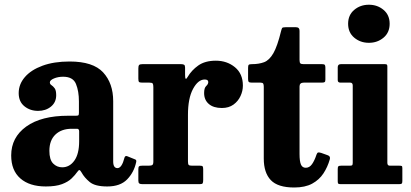

<svg xmlns="http://www.w3.org/2000/svg" viewBox="-20 -798 1779 832"><path d="M28.5 -124.5Q28.5 -202.5 93.5 -249.5Q158.5 -296.5 276 -296.5H309Q317.5 -296.5 319.8 -298.5Q322 -300.5 322 -309.5V-358.5Q322 -403 309.2 -434.2Q296.5 -465.5 253.5 -465.5Q231.5 -465.5 213.8 -458Q196 -450.5 196 -441Q196 -433.5 203 -429Q210 -424.5 216.8 -415.5Q223.5 -406.5 223.5 -385.5Q223.5 -354.5 200.8 -336Q178 -317.5 145 -317.5Q110.5 -317.5 85.8 -337.5Q61 -357.5 61 -394.5Q61 -433 87.8 -464Q114.5 -495 164 -513.2Q213.5 -531.5 281.5 -531.5Q383.5 -531.5 427 -484.2Q470.5 -437 470.5 -359.5V-98.5Q470.5 -69.5 489 -69.5Q508 -69.5 519.5 -115Q522.5 -124.5 531.5 -121L566 -107Q572.5 -104.5 570 -95Q560.5 -51 530.8 -20.5Q501 10 445 10H444.5Q392 10 368.8 -9.2Q345.5 -28.5 333.5 -50.5Q328 -60 324.5 -61Q321 -62 314.5 -52.5Q305 -39 290 -24.5Q275 -10 248.5 0Q222 10 178.5 10Q108 10 68.2 -24.8Q28.5 -59.5 28.5 -124.5ZM194 -144.5Q194 -106 210.2 -89.5Q226.5 -73 249.5 -73Q281.5 -73 302.2 -102Q323 -131 323 -186V-229Q323 -240 313.5 -240H291Q246.5 -240 220.2 -215Q194 -190 194 -144.5Z M644.5 -420Q644.5 -432 641.8 -436Q639 -440 627 -440H596Q585 -440 582.2 -443.2Q579.5 -446.5 579.5 -457.5V-501.5Q579.5 -512.5 582.8 -516.2Q586 -520 597 -520H765Q774 -520 778 -517.2Q782 -514.5 782 -505V-473.5Q782 -444.5 793 -464.5Q810 -493.5 839.2 -514.2Q868.5 -535 915.5 -535Q963.5 -535 998 -506.8Q1032.5 -478.5 1032.5 -427Q1032.5 -404 1022.2 -381.8Q1012 -359.5 991.8 -344.8Q971.5 -330 941.5 -330Q905 -330 884.8 -347.5Q864.5 -365 864.5 -395Q864.5 -417 873.5 -425.2Q882.5 -433.5 882.5 -442.5Q882.5 -453.5 867 -453.5Q838.5 -453.5 816.5 -412.8Q794.5 -372 794.5 -300.5V-99Q794.5 -87 797.5 -83.5Q800.5 -80 812.5 -80H847Q856.5 -80 858.5 -76.5Q860.5 -73 860.5 -63.5V-18Q860.5 -7.5 858.2 -3.8Q856 0 846 0H597.5Q587.5 0 583.5 -3Q579.5 -6 579.5 -15.5V-65.5Q579.5 -75 583 -77.5Q586.5 -80 596 -80H623.5Q635.5 -80 640 -83Q644.5 -86 644.5 -98Z M1409 -107Q1399.5 -74 1381.5 -46.5Q1363.5 -19 1332.8 -2.2Q1302 14.5 1255 14.5Q1184 14.5 1153.5 -17.5Q1123 -49.5 1123 -111V-422Q1123 -431.5 1120.5 -435.8Q1118 -440 1108 -440H1071Q1061.5 -440 1058.2 -443Q1055 -446 1055 -455.5V-504Q1055 -514.5 1058 -517.2Q1061 -520 1071.5 -520Q1102 -520 1124.5 -528.5Q1147 -537 1164.5 -567.2Q1182 -597.5 1198 -663.5Q1200.5 -673 1202.5 -676.5Q1204.5 -680 1217 -680H1263Q1278 -680 1278 -664.5V-538Q1278 -526.5 1281.8 -523.2Q1285.5 -520 1296 -520H1375.5Q1384.5 -520 1387.2 -517Q1390 -514 1390 -505V-452.5Q1390 -444.5 1386.5 -442.2Q1383 -440 1375 -440H1296.5Q1278 -440 1278 -423.5V-130.5Q1278 -99.5 1284 -85.2Q1290 -71 1305 -71Q1321 -71 1332 -86.5Q1343 -102 1351.5 -128Q1354.5 -136.5 1358.8 -137.2Q1363 -138 1371.5 -135.5L1399.5 -125.5Q1413.5 -121 1409 -107Z M1488.5 -695Q1488.5 -733 1515 -755.2Q1541.5 -777.5 1578.5 -777.5Q1615.5 -777.5 1642 -755.2Q1668.5 -733 1668.5 -695Q1668.5 -657 1642 -634.8Q1615.5 -612.5 1578.5 -612.5Q1541.5 -612.5 1515 -634.8Q1488.5 -657 1488.5 -695ZM1497.5 -440H1455Q1443.5 -440 1443.5 -451V-506.5Q1443.5 -520 1457 -520H1647.5Q1654 -520 1656.2 -518.2Q1658.5 -516.5 1658.5 -510V-92.5Q1658.5 -80 1669 -80H1710.5Q1718.5 -80 1721 -78.5Q1723.5 -77 1723.5 -69V-14Q1723.5 -5 1721 -2.5Q1718.5 0 1709 0H1457Q1449 0 1446.2 -2Q1443.5 -4 1443.5 -12.5V-65.5Q1443.5 -75 1446.5 -77.5Q1449.5 -80 1458.5 -80H1496Q1504 -80 1506.2 -82.2Q1508.5 -84.5 1508.5 -92.5V-427.5Q1508.5 -440 1497.5 -440Z"/></svg>

Font: Besley* Narrow
Style: Bold
Weight: 700
Width: 4
Designer: Owen Earl
Foundry: indestructible type*
Version: Version 3.000; ttfautohint (v1.8.3)